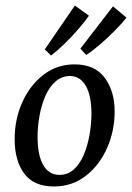

<svg xmlns="http://www.w3.org/2000/svg" viewBox="-20 -662 478 695"><path d="M175 13Q102 13 67.5 -34Q33 -81 33 -158Q33 -230 60.5 -291.5Q88 -353 137 -391Q186 -429 250 -429Q323 -429 359 -380.5Q395 -332 395 -259Q395 -188 367.5 -126Q340 -64 290.5 -25.5Q241 13 175 13ZM193 -29Q224 -28 246.5 -48Q269 -68 283 -101Q297 -134 304 -173.5Q311 -213 311 -251Q311 -315 291 -350.5Q271 -386 234 -387Q204 -387 181.5 -367.5Q159 -348 144.5 -315Q130 -282 123 -243Q116 -204 116 -167Q116 -101 136 -65.5Q156 -30 193 -29ZM142 -483 251 -642 302 -605Q287 -584 263 -556Q239 -528 212.5 -502.5Q186 -477 165 -461ZM271 -486 389 -639 438 -598Q422 -578 396 -551.5Q370 -525 342 -501Q314 -477 292 -463Z"/></svg>

Font: Rasa
Style: Italic
Weight: 400
Italic angle: -7.10001°
Designer: Anna Giedrys (Yrsa+Rasa design), David Brezina (Yrsa art-direction, Rasa art-direction, design)
Foundry: Rosetta Type Foundry
Version: Version 2.004